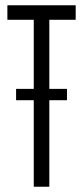

<svg xmlns="http://www.w3.org/2000/svg" viewBox="-20 -708 314 728"><path d="M41 -328V-371H234V-328ZM108 0V-633H8V-688H267V-633H167V0Z"/></svg>

Font: Saira UltraCondensed
Style: Regular
Weight: 400
Width: 1
Designer: Hector Gatti with collaboration of the Omnibus-Type team
Foundry: Omnibus-Type
Version: Version 1.101